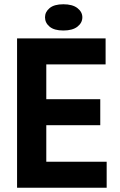

<svg xmlns="http://www.w3.org/2000/svg" viewBox="-20 -880 562 900"><path d="M60 0ZM60 -700H475V-578H197V-415H450V-293H197V-122H480V0H60ZM191 -799Q191 -824 212.5 -842Q234 -860 277 -860Q320 -860 343 -842Q366 -824 366 -799Q366 -773 343 -755Q320 -737 277 -737Q234 -737 212.5 -755Q191 -773 191 -799Z"/></svg>

Font: PT Sans
Style: Bold
Weight: 700
Version: Version 2.003W OFL; ttfautohint (v1.6)